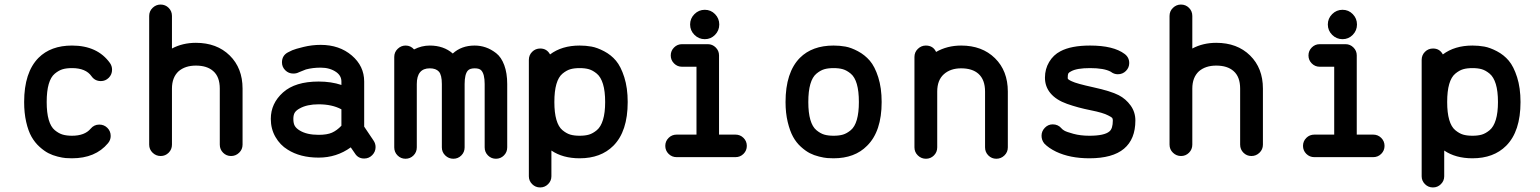

<svg xmlns="http://www.w3.org/2000/svg" viewBox="-20 -677 6760 843"><path d="M185 -229Q185 -182 194 -151Q203 -120 220.5 -105.5Q238 -91 255.5 -86Q273 -81 296 -81Q352 -81 378 -112Q393 -130 416 -130Q437 -130 451.5 -115.5Q466 -101 466 -80Q466 -62 454 -48Q399 18 296 18Q282 18 268.5 17Q255 16 233 10.5Q211 5 192.5 -4.5Q174 -14 153.5 -32.5Q133 -51 118.5 -76.5Q104 -102 95 -141.5Q86 -181 86 -229Q86 -359 149 -423Q203 -477 296 -477Q408 -477 463 -400Q472 -387 472 -371Q472 -350 457.5 -335.5Q443 -321 423 -321Q397 -321 382 -342Q357 -378 296 -378Q272 -378 255 -373Q238 -368 220.5 -353.5Q203 -339 194 -308Q185 -277 185 -229Z M635 -607Q635 -628 650 -642.5Q665 -657 685 -657Q706 -657 720.5 -642.5Q735 -628 735 -607V-464Q782 -489 840 -489Q932 -489 988.5 -433.5Q1045 -378 1045 -288V-42Q1045 -21 1030 -6.5Q1015 8 994.5 8Q974 8 959.5 -6.5Q945 -21 945 -42V-288Q945 -340 916 -365Q889 -389 840 -389Q793 -389 764 -364Q735 -337 735 -288V-42Q735 -21 720.5 -6.5Q706 8 685.5 8Q665 8 650 -6.5Q635 -21 635 -42Z M1379 -85Q1416 -85 1437.5 -94.5Q1459 -104 1479 -125V-197Q1438 -219 1379 -219Q1328 -219 1296 -201Q1281 -193 1274.5 -183Q1268 -173 1268 -155Q1268 -135 1274.5 -124Q1281 -113 1296 -104Q1327 -85 1379 -85ZM1169 -155Q1169 -223 1222.5 -271Q1276 -319 1379 -319Q1434 -319 1479 -304V-319Q1479 -344 1457 -360Q1429 -380 1388 -380Q1353 -380 1323 -372L1293 -360Q1282 -354 1268 -354Q1247 -354 1232.5 -368.5Q1218 -383 1218 -403Q1218 -433 1244 -447Q1251 -451 1263.5 -456.5Q1276 -462 1313 -471Q1350 -480 1388 -480Q1470 -480 1524.5 -433.5Q1579 -387 1579 -319V-121L1620 -60Q1629 -47 1629 -31Q1629 -11 1614.5 4Q1600 19 1579 19Q1552 19 1538 -4L1520 -30Q1458 15 1379 15Q1298 15 1243 -20Q1210 -40 1189.5 -75.5Q1169 -111 1169 -155Z M1711 -427Q1711 -448 1726 -462.5Q1741 -477 1761 -477Q1783 -477 1798 -460Q1831 -477 1867 -477Q1928 -477 1968 -442Q2006 -477 2064 -477Q2089 -477 2112.5 -469Q2136 -461 2158.5 -443.5Q2181 -426 2194 -391Q2207 -356 2207 -308V-30Q2207 -9 2192.5 5.5Q2178 20 2157.5 20Q2137 20 2122.5 5.5Q2108 -9 2108 -30V-308Q2108 -352 2093 -368Q2085 -377 2064 -377Q2043 -377 2034 -367Q2020 -351 2020 -308V-30Q2020 -9 2005.5 5.5Q1991 20 1970.5 20Q1950 20 1935 5.5Q1920 -9 1920 -30V-308Q1920 -348 1907 -362.5Q1894 -377 1867 -377Q1810 -377 1810 -308V-30Q1810 -9 1795.5 5.5Q1781 20 1760.5 20Q1740 20 1725.5 5.5Q1711 -9 1711 -30Z M2637 -229Q2637 -277 2627.5 -308Q2618 -339 2600.5 -353.5Q2583 -368 2566 -373Q2549 -378 2525 -378Q2501 -378 2484 -373Q2467 -368 2449.5 -353.5Q2432 -339 2423 -308Q2414 -277 2414 -229Q2414 -182 2423 -151Q2432 -120 2449.5 -105.5Q2467 -91 2484 -86Q2501 -81 2525 -81Q2549 -81 2566 -86Q2583 -91 2600.5 -105.5Q2618 -120 2627.5 -151Q2637 -182 2637 -229ZM2525 -477Q2552 -477 2577 -472.5Q2602 -468 2632.5 -452Q2663 -436 2684.5 -410.5Q2706 -385 2721 -338Q2736 -291 2736 -229Q2736 -100 2673 -37Q2618 18 2525 18Q2451 18 2401 -16V97Q2401 117 2386.5 131.5Q2372 146 2351.5 146Q2331 146 2316.5 131.5Q2302 117 2302 97V-414Q2302 -435 2316.5 -449.5Q2331 -464 2352 -464Q2381 -464 2395 -438Q2447 -477 2525 -477Z M3029 -615Q3048 -634 3074.5 -634Q3101 -634 3119.5 -615Q3138 -596 3138 -569.5Q3138 -543 3119.5 -524Q3101 -505 3074.5 -505Q3048 -505 3029 -524Q3010 -543 3010 -569.5Q3010 -596 3029 -615ZM2974 -384Q2954 -384 2939.5 -398.5Q2925 -413 2925 -433.5Q2925 -454 2939.5 -468.5Q2954 -483 2974 -483H3088Q3108 -483 3122.5 -468.5Q3137 -454 3137 -434V-86H3209Q3230 -86 3244.5 -71.5Q3259 -57 3259 -36.5Q3259 -16 3244.5 -1.5Q3230 13 3209 13H2951Q2930 13 2915.5 -1.5Q2901 -16 2901 -36.5Q2901 -57 2915.5 -71.5Q2930 -86 2951 -86H3038V-384Z M3751 -229Q3751 -277 3742 -308Q3733 -339 3715.5 -353.5Q3698 -368 3681 -373Q3664 -378 3640 -378Q3616 -378 3599 -373Q3582 -368 3564.5 -353.5Q3547 -339 3538 -308Q3529 -277 3529 -229Q3529 -182 3538 -151Q3547 -120 3564.5 -105.5Q3582 -91 3599 -86Q3616 -81 3640 -81Q3664 -81 3681 -86Q3698 -91 3715.5 -105.5Q3733 -120 3742 -151Q3751 -182 3751 -229ZM3640 18Q3626 18 3612.5 17Q3599 16 3576.5 10.5Q3554 5 3535.5 -4.5Q3517 -14 3496.5 -32.5Q3476 -51 3462 -76.5Q3448 -102 3438.5 -141.5Q3429 -181 3429 -229Q3429 -359 3492 -423Q3546 -477 3640 -477Q3667 -477 3692 -472.5Q3717 -468 3747 -452Q3777 -436 3799 -410.5Q3821 -385 3836 -338Q3851 -291 3851 -229Q3851 -100 3787 -37Q3733 18 3640 18Z M3995 -427Q3995 -448 4010 -462.5Q4025 -477 4045 -477Q4077 -477 4090 -449Q4139 -477 4200 -477Q4292 -477 4348.5 -421.5Q4405 -366 4405 -275V-30Q4405 -9 4390 5.5Q4375 20 4354.5 20Q4334 20 4319.5 5.5Q4305 -9 4305 -30V-275Q4305 -327 4276 -353Q4249 -377 4200 -377Q4153 -377 4124 -351Q4095 -325 4095 -275V-30Q4095 -9 4080.5 5.5Q4066 20 4045.5 20Q4025 20 4010 5.5Q3995 -9 3995 -30Z M4766 -477Q4869 -477 4918 -440Q4938 -425 4938 -400Q4938 -380 4923.5 -365.5Q4909 -351 4888 -351Q4871 -351 4857 -362Q4828 -378 4766 -378Q4708 -378 4683 -364Q4673 -359 4670.5 -354.5Q4668 -350 4668 -336Q4668 -334 4668 -333Q4668 -328 4686 -320Q4706 -310 4781.5 -293.5Q4857 -277 4892 -259Q4923 -243 4944 -214Q4965 -185 4965 -148Q4965 -66 4915 -24Q4865 18 4763 18Q4678 18 4617 -11Q4584 -27 4565 -47Q4553 -62 4553 -81Q4553 -101 4567.5 -116Q4582 -131 4602 -131Q4626 -131 4641 -113Q4644 -109 4653 -103.5Q4662 -98 4693 -89.5Q4724 -81 4763 -81Q4829 -81 4851 -100Q4866 -112 4866 -148Q4866 -156 4863 -159.5Q4860 -163 4846 -170Q4824 -182 4768.5 -193Q4713 -204 4665 -221Q4617 -238 4592 -268Q4568 -297 4568 -336Q4568 -374 4586.5 -405Q4605 -436 4636 -452Q4683 -477 4766 -477Z M5115 -607Q5115 -628 5130 -642.5Q5145 -657 5165 -657Q5186 -657 5200.5 -642.5Q5215 -628 5215 -607V-464Q5262 -489 5320 -489Q5412 -489 5468.5 -433.5Q5525 -378 5525 -288V-42Q5525 -21 5510 -6.5Q5495 8 5474.5 8Q5454 8 5439.5 -6.5Q5425 -21 5425 -42V-288Q5425 -340 5396 -365Q5369 -389 5320 -389Q5273 -389 5244 -364Q5215 -337 5215 -288V-42Q5215 -21 5200.5 -6.5Q5186 8 5165.5 8Q5145 8 5130 -6.5Q5115 -21 5115 -42Z M5829 -615Q5848 -634 5874.5 -634Q5901 -634 5919.5 -615Q5938 -596 5938 -569.5Q5938 -543 5919.5 -524Q5901 -505 5874.5 -505Q5848 -505 5829 -524Q5810 -543 5810 -569.5Q5810 -596 5829 -615ZM5774 -384Q5754 -384 5739.5 -398.5Q5725 -413 5725 -433.5Q5725 -454 5739.5 -468.5Q5754 -483 5774 -483H5888Q5908 -483 5922.5 -468.5Q5937 -454 5937 -434V-86H6009Q6030 -86 6044.5 -71.5Q6059 -57 6059 -36.5Q6059 -16 6044.5 -1.5Q6030 13 6009 13H5751Q5730 13 5715.5 -1.5Q5701 -16 5701 -36.5Q5701 -57 5715.5 -71.5Q5730 -86 5751 -86H5838V-384Z M6557 -229Q6557 -277 6547.5 -308Q6538 -339 6520.5 -353.5Q6503 -368 6486 -373Q6469 -378 6445 -378Q6421 -378 6404 -373Q6387 -368 6369.5 -353.5Q6352 -339 6343 -308Q6334 -277 6334 -229Q6334 -182 6343 -151Q6352 -120 6369.5 -105.5Q6387 -91 6404 -86Q6421 -81 6445 -81Q6469 -81 6486 -86Q6503 -91 6520.5 -105.5Q6538 -120 6547.5 -151Q6557 -182 6557 -229ZM6445 -477Q6472 -477 6497 -472.5Q6522 -468 6552.5 -452Q6583 -436 6604.5 -410.5Q6626 -385 6641 -338Q6656 -291 6656 -229Q6656 -100 6593 -37Q6538 18 6445 18Q6371 18 6321 -16V97Q6321 117 6306.5 131.5Q6292 146 6271.5 146Q6251 146 6236.5 131.5Q6222 117 6222 97V-414Q6222 -435 6236.5 -449.5Q6251 -464 6272 -464Q6301 -464 6315 -438Q6367 -477 6445 -477Z"/></svg>

Font: Brass Mono
Style: Bold
Weight: 700
Monospace: yes
Version: Version 1.100; ttfautohint (v1.8.3) -l 8 -r 50 -G 200 -x 14 